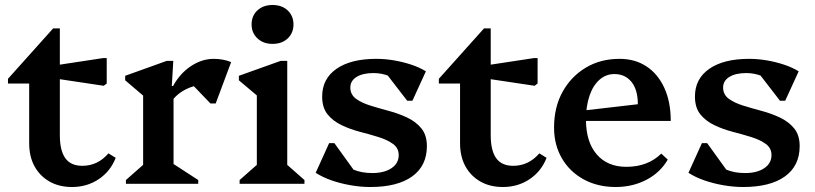

<svg xmlns="http://www.w3.org/2000/svg" viewBox="-20 -737 3268 770"><path d="M269 13Q217 13 178.5 -9Q140 -31 118.5 -70Q97 -109 97 -163V-466L140 -402H12V-421L193 -623H220V-195Q220 -133 242 -102.5Q264 -72 310 -72Q372 -72 415 -122L444 -104Q423 -50 376 -18.5Q329 13 269 13ZM396 -393 189 -424V-473L393 -504H408V-402Z M485 0V-15L570 -90L554 -62V-385L597 -317L482 -415V-433L649 -493H675L669 -392H676V-61L661 -89L775 -15V0ZM666 -327 661 -392H674Q702 -443 746 -472Q790 -501 837 -501Q875 -501 907 -488L845 -322H824L726 -424L822 -400Q770 -400 729 -380.5Q688 -361 666 -327Z M941 0V-15L1026 -90L1010 -62V-387L1053 -318L938 -415V-433L1106 -493H1132V-61L1117 -89L1201 -15V0ZM1073 -561Q1036 -561 1012.5 -583Q989 -605 989 -639Q989 -674 1012.5 -695.5Q1036 -717 1073 -717Q1111 -717 1134 -695Q1157 -673 1157 -639Q1157 -605 1134 -583Q1111 -561 1073 -561Z M1465 13Q1427 13 1386.5 6Q1346 -1 1310 -13.5Q1274 -26 1246 -44L1300 -163H1321L1427 -16H1347L1343 -99Q1364 -71 1397 -57Q1430 -43 1473 -43Q1521 -43 1550 -62.5Q1579 -82 1579 -115Q1579 -143 1556.5 -159.5Q1534 -176 1499 -187Q1464 -198 1425 -208Q1386 -218 1351 -234.5Q1316 -251 1294 -278Q1272 -305 1272 -350Q1272 -421 1329.5 -461Q1387 -501 1489 -501Q1524 -501 1559.5 -495Q1595 -489 1628.5 -478Q1662 -467 1688 -451L1634 -333H1613L1502 -477H1588L1591 -395Q1574 -418 1543 -431Q1512 -444 1478 -444Q1435 -444 1410 -428.5Q1385 -413 1385 -386Q1385 -358 1407 -341.5Q1429 -325 1464 -314Q1499 -303 1538.5 -292.5Q1578 -282 1613 -265.5Q1648 -249 1670 -222Q1692 -195 1692 -151Q1692 -72 1633 -29.5Q1574 13 1465 13Z M1997 13Q1945 13 1906.5 -9Q1868 -31 1846.5 -70Q1825 -109 1825 -163V-466L1868 -402H1740V-421L1921 -623H1948V-195Q1948 -133 1970 -102.5Q1992 -72 2038 -72Q2100 -72 2143 -122L2172 -104Q2151 -50 2104 -18.5Q2057 13 1997 13ZM2124 -393 1917 -424V-473L2121 -504H2136V-402Z M2449 13Q2377 13 2321 -17.5Q2265 -48 2233.5 -102Q2202 -156 2202 -225Q2202 -307 2236 -368.5Q2270 -430 2329 -465.5Q2388 -501 2465 -501Q2527 -501 2573 -470.5Q2619 -440 2644.5 -384Q2670 -328 2670 -252H2288V-290L2538 -319Q2538 -377 2512.5 -408.5Q2487 -440 2444 -440Q2410 -440 2384 -417Q2358 -394 2344 -352.5Q2330 -311 2330 -257Q2330 -168 2373 -118Q2416 -68 2492 -68Q2578 -68 2632 -121L2658 -97Q2628 -45 2572.5 -16Q2517 13 2449 13Z M2960 13Q2922 13 2881.5 6Q2841 -1 2805 -13.5Q2769 -26 2741 -44L2795 -163H2816L2922 -16H2842L2838 -99Q2859 -71 2892 -57Q2925 -43 2968 -43Q3016 -43 3045 -62.5Q3074 -82 3074 -115Q3074 -143 3051.5 -159.5Q3029 -176 2994 -187Q2959 -198 2920 -208Q2881 -218 2846 -234.5Q2811 -251 2789 -278Q2767 -305 2767 -350Q2767 -421 2824.5 -461Q2882 -501 2984 -501Q3019 -501 3054.5 -495Q3090 -489 3123.5 -478Q3157 -467 3183 -451L3129 -333H3108L2997 -477H3083L3086 -395Q3069 -418 3038 -431Q3007 -444 2973 -444Q2930 -444 2905 -428.5Q2880 -413 2880 -386Q2880 -358 2902 -341.5Q2924 -325 2959 -314Q2994 -303 3033.5 -292.5Q3073 -282 3108 -265.5Q3143 -249 3165 -222Q3187 -195 3187 -151Q3187 -72 3128 -29.5Q3069 13 2960 13Z"/></svg>

Font: Platypi Light Medium
Style: Regular
Weight: 500
Version: Version 1.200